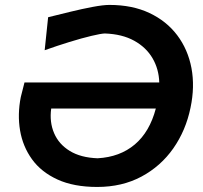

<svg xmlns="http://www.w3.org/2000/svg" viewBox="-20 -747 823 780"><path d="M375 12.5Q279.5 12.5 213.5 -17.8Q147.5 -48 110 -100Q72.5 -152 61.5 -217.2Q50.5 -282.5 64.5 -353L79.5 -412H627Q625.5 -466 599.8 -510.2Q574 -554.5 525.2 -581.5Q476.5 -608.5 406 -611Q390 -610.5 351.2 -601.2Q312.5 -592 262.2 -576.5Q212 -561 161.5 -543L175.5 -677Q217.5 -687.5 265.8 -699.2Q314 -711 356.8 -719Q399.5 -727 424.5 -727Q517.5 -727 587 -694.2Q656.5 -661.5 700 -603.8Q743.5 -546 757.8 -470.5Q772 -395 754 -309.5Q735 -217 684 -144.2Q633 -71.5 554.5 -29.5Q476 12.5 375 12.5ZM376.5 -104Q467 -109 527.5 -160Q588 -211 613 -306H188Q180.5 -251 199.8 -206Q219 -161 263.5 -133.8Q308 -106.5 376.5 -104Z"/></svg>

Font: Commissioner Loud SemiBold
Style: Italic
Weight: 600
Italic angle: -12°
Designer: Kostas Bartsokas
Foundry: Kostas Bartsokas
Version: Version 1.000; ttfautohint (v1.8.3)